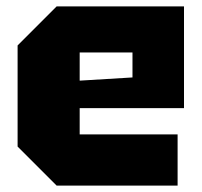

<svg xmlns="http://www.w3.org/2000/svg" viewBox="-20 -580 630 600"><path d="M35 -122V-438L157 -560H555V-242H229V-160H535V0H157ZM229 -328 394 -338V-416H229Z"/></svg>

Font: Tektur ExtraBold
Style: Regular
Weight: 800
Designer: Adam Jagosz
Foundry: Adam Jagosz
Version: Version 1.005;gftools[0.9.30]